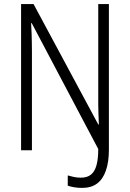

<svg xmlns="http://www.w3.org/2000/svg" viewBox="-20 -734 635 938"><path d="M381 184Q362 184 343 181Q324 178 311 173V123Q324 127 340.5 130.5Q357 134 375 134Q406 134 424.5 119Q443 104 451.5 73Q460 42 460 -6L135 -621H132Q134 -592 134.5 -569Q135 -546 135.5 -526Q136 -506 136 -485V0H83V-714H144L460 -126H463Q462 -154 461 -178Q460 -202 460 -223Q460 -244 460 -261V-714H512V-3Q512 57 497.5 99Q483 141 454.5 162.5Q426 184 381 184Z"/></svg>

Font: Noto Sans Bengali Condensed Light
Style: Regular
Weight: 300
Width: 3
Designer: Jelle Bosma - Monotype Design Team
Foundry: Monotype Imaging Inc.
Version: Version 2.003